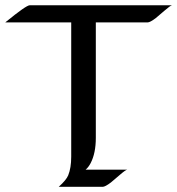

<svg xmlns="http://www.w3.org/2000/svg" viewBox="-29 -723 686 743"><path d="M-8.8 -636.2Q72.3 -702.6 85.9 -702.6H636.7Q630.4 -701.7 606.9 -681.2Q583.5 -660.6 574.2 -653.3Q551.8 -636.2 542 -636.2H341.8V-189.5Q341.8 -130.4 321.8 -91.8Q313 -75.2 302.2 -66.4H463.4Q456.5 -65.4 433.1 -44.9Q409.7 -24.4 400.4 -17.1Q377.9 0 368.2 0H198.2Q227.5 -26.4 234.9 -44.4Q246.6 -73.2 246.6 -116.7V-636.2Z"/></svg>

Font: Fondamento
Style: Regular
Weight: 400
Version: Version 1.000